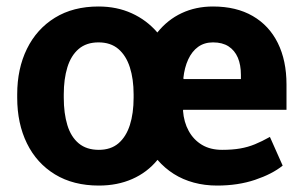

<svg xmlns="http://www.w3.org/2000/svg" viewBox="-20 -558 933 588"><path d="M282.7 10.3Q204.6 10.3 148.4 -23.9Q92.3 -58.1 62.5 -118.9Q32.7 -179.7 32.7 -258.8V-269Q32.7 -347.7 62.5 -408.4Q92.3 -469.2 148.2 -503.7Q204.1 -538.1 281.7 -538.1Q337.9 -538.1 383.5 -517.3Q429.2 -496.6 461.9 -458.5Q493.2 -497.6 536.4 -517.8Q579.6 -538.1 632.3 -538.1Q703.6 -538.1 753.9 -509Q804.2 -480 830.8 -426.3Q857.4 -372.6 857.4 -299.3V-221.7H541L540.5 -218.8Q543 -184.1 557.9 -157Q572.8 -129.9 598.4 -114.5Q624 -99.1 660.2 -99.1Q691.9 -99.1 715.6 -103.3Q739.3 -107.4 760.7 -116.2Q782.2 -125 806.6 -138.7L845.7 -50.8Q813.5 -24.9 761.2 -7.3Q709 10.3 645 10.3Q606.9 10.3 573.5 1.2Q540 -7.8 512.2 -25.4Q484.4 -43 462.4 -68.4Q430.7 -29.8 385 -9.8Q339.4 10.3 282.7 10.3ZM282.7 -99.1Q319.3 -99.1 342.8 -119.1Q366.2 -139.2 377.7 -175Q389.2 -210.9 389.2 -258.8V-269Q389.2 -315.9 377.7 -351.8Q366.2 -387.7 342.5 -408Q318.8 -428.2 281.7 -428.2Q244.6 -428.2 220.9 -408Q197.3 -387.7 186.3 -351.8Q175.3 -315.9 175.3 -269V-258.8Q175.3 -210.9 186.3 -174.8Q197.3 -138.7 221.2 -118.9Q245.1 -99.1 282.7 -99.1ZM542.5 -315.9H717.8V-328.6Q717.8 -359.4 708.3 -381.6Q698.7 -403.8 679.9 -416Q661.1 -428.2 632.3 -428.2Q606 -428.2 586.9 -414.6Q567.9 -400.9 556.4 -376Q544.9 -351.1 541.5 -318.4Z"/></svg>

Font: Roboto Slab LO
Style: Bold
Weight: 700
Designer: Google
Version: Version 2.000